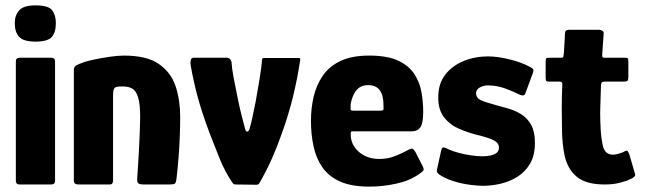

<svg xmlns="http://www.w3.org/2000/svg" viewBox="-20 -687 2405 715"><path d="M188 -601Q188 -567 173 -549.5Q158 -532 112 -532Q68 -532 51.5 -549.5Q35 -567 35 -601Q35 -630 51.5 -648.5Q68 -667 112 -667Q161 -667 174.5 -648.5Q188 -630 188 -601ZM185 -14Q185 0 170 0H53Q39 0 39 -14V-458Q39 -472 53 -472H170Q185 -472 185 -458Z M272 0Q255 0 255 -15Q255 -118 255 -220.5Q255 -323 255 -426Q255 -438 263 -443Q271 -448 294 -456Q306 -460 332 -465.5Q358 -471 388 -475.5Q418 -480 442 -480Q527 -480 572 -448.5Q617 -417 634 -365.5Q651 -314 651 -252Q651 -217 649.5 -178.5Q648 -140 645 -101.5Q642 -63 638 -28Q636 -7 631.5 -3.5Q627 0 611 0H517Q501 0 495.5 -4Q490 -8 491 -21Q491 -25 493 -53Q495 -81 497 -119.5Q499 -158 500.5 -194Q502 -230 502 -250Q502 -301 494 -325.5Q486 -350 472 -357.5Q458 -365 438 -365Q431 -365 426.5 -365Q422 -365 418 -364Q408 -363 404.5 -356Q401 -349 401 -332Q401 -294 401 -241.5Q401 -189 401 -131Q401 -73 401 -15Q401 0 389 0Z M858 0Q850 0 846 -6Q818 -47 798.5 -95Q779 -143 761 -190Q731 -270 715.5 -328.5Q700 -387 691 -439Q685 -472 701 -472H824Q832 -472 836.5 -467Q841 -462 842 -457Q844 -429 849.5 -400.5Q855 -372 863 -332Q872 -287 879 -260Q886 -233 893 -206Q896 -196 901 -197Q906 -198 909 -206Q914 -223 919 -245.5Q924 -268 932 -308Q940 -352 947 -395Q954 -438 956 -466Q957 -471 961 -471H1093Q1099 -471 1098 -464Q1088 -396 1071 -326.5Q1054 -257 1028 -186Q1013 -143 993.5 -98.5Q974 -54 946 -5Q942 1 937 1Z M1138 -237Q1138 -284 1148 -327Q1158 -370 1182 -405Q1206 -440 1248 -460Q1290 -480 1355 -480Q1422 -480 1462 -461.5Q1502 -443 1522.5 -412Q1543 -381 1549.5 -344Q1556 -307 1556 -271Q1556 -228 1545.5 -213Q1535 -198 1514 -198H1295Q1288 -198 1287 -195.5Q1286 -193 1286 -186Q1286 -161 1299.5 -140.5Q1313 -120 1337 -107.5Q1361 -95 1392 -95Q1425 -95 1453 -106.5Q1481 -118 1491 -124Q1505 -132 1512.5 -133.5Q1520 -135 1529 -117L1553 -70Q1560 -57 1556.5 -52Q1553 -47 1541 -39Q1506 -14 1455.5 -3Q1405 8 1356 8Q1289 8 1246.5 -11Q1204 -30 1180.5 -64Q1157 -98 1147.5 -142.5Q1138 -187 1138 -237ZM1408 -295Q1408 -321 1401.5 -337.5Q1395 -354 1382.5 -362Q1370 -370 1351 -370Q1335 -370 1323.5 -364Q1312 -358 1304.5 -347.5Q1297 -337 1292.5 -324.5Q1288 -312 1286 -300Q1285 -282 1286 -278.5Q1287 -275 1294 -275H1398Q1406 -275 1407.5 -278Q1409 -281 1408 -295Z M1623 -127Q1626 -140 1633.5 -138Q1641 -136 1648 -132Q1665 -124 1687.5 -118Q1710 -112 1733.5 -108.5Q1757 -105 1776 -105Q1794 -105 1807.5 -108Q1821 -111 1829.5 -118Q1838 -125 1838 -136Q1839 -153 1820.5 -163.5Q1802 -174 1755 -185Q1724 -193 1690.5 -207Q1657 -221 1634.5 -249Q1612 -277 1612 -324Q1612 -376 1638.5 -409.5Q1665 -443 1707 -460Q1749 -477 1797 -477Q1834 -477 1879.5 -465.5Q1925 -454 1955 -437Q1966 -431 1966.5 -426.5Q1967 -422 1964 -414L1937 -341Q1934 -327 1916 -334Q1893 -346 1861.5 -357.5Q1830 -369 1797 -369Q1781 -369 1767 -361.5Q1753 -354 1753 -340Q1753 -322 1770.5 -314Q1788 -306 1822 -297Q1848 -290 1874 -282.5Q1900 -275 1922.5 -260.5Q1945 -246 1958.5 -221Q1972 -196 1972 -155Q1972 -109 1954.5 -78.5Q1937 -48 1908 -29.5Q1879 -11 1845 -3Q1811 5 1778 5Q1759 5 1729 1Q1699 -3 1668.5 -12.5Q1638 -22 1616 -37Q1612 -40 1609 -44Q1606 -48 1607 -54Z M2232 0Q2162 0 2127.5 -29Q2093 -58 2082 -110Q2074 -152 2073 -195.5Q2072 -239 2072 -282Q2072 -310 2072.5 -329Q2073 -348 2074 -373Q2074 -383 2065 -383H2027Q2018 -383 2015 -385Q2012 -387 2012 -399V-455Q2012 -469 2015 -470.5Q2018 -472 2030 -472H2069Q2077 -472 2078 -476.5Q2079 -481 2080 -491L2084 -562Q2084 -576 2098 -576H2212Q2218 -576 2223.5 -572Q2229 -568 2228 -562L2223 -490Q2222 -477 2223.5 -474.5Q2225 -472 2231 -472H2304Q2316 -472 2318 -469.5Q2320 -467 2320 -453V-400Q2320 -389 2316.5 -386Q2313 -383 2302 -383H2230Q2223 -383 2220.5 -379.5Q2218 -376 2218 -368Q2217 -345 2216.5 -320.5Q2216 -296 2215 -270Q2215 -237 2217 -203.5Q2219 -170 2226 -140Q2231 -124 2240.5 -117.5Q2250 -111 2262 -111Q2273 -111 2283.5 -114.5Q2294 -118 2300 -120Q2313 -128 2316.5 -125Q2320 -122 2324 -111L2344 -42Q2348 -34 2341 -28Q2334 -22 2314 -14Q2302 -10 2288.5 -6.5Q2275 -3 2261 -1.5Q2247 0 2232 0Z"/></svg>

Font: Glory Thin ExtraBold
Style: Regular
Weight: 800
Version: Version 1.011